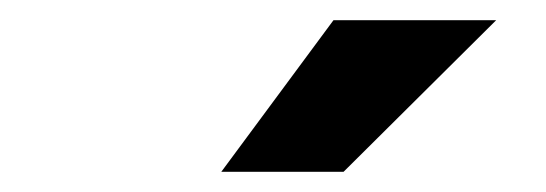

<svg xmlns="http://www.w3.org/2000/svg" viewBox="-20 -755 540 190"><path d="M199 -585 310 -735H471L320 -585Z"/></svg>

Font: Radio Canada
Style: Italic
Weight: 400
Italic angle: -12°
Designer: Charles Daoud, Etienne Aubert Bonn, Alexandre Saumier Demers, Jacques Le Bailly
Foundry: Radio-Canada
Version: Version 2.104;gftools[0.9.28.dev5+ged2979d]